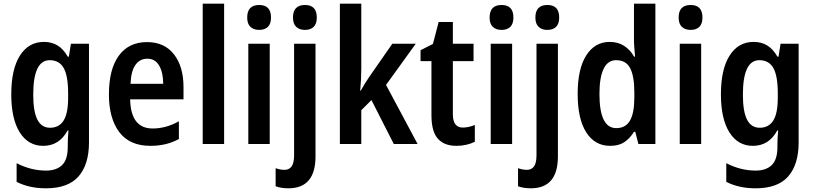

<svg xmlns="http://www.w3.org/2000/svg" viewBox="-20 -780 4412 1040"><path d="M218 -553Q260 -553 291.5 -534Q323 -515 347 -473H353L364 -543H462V-9Q462 111 405.5 175.5Q349 240 229 240Q138 240 70 205V104Q148 144 229 144Q286 144 316.5 114Q347 84 347 17V4Q347 -32 351 -73H346Q301 10 214 10Q133 10 87 -63Q41 -136 41 -269Q41 -405 88 -479Q135 -553 218 -553ZM249 -454Q160 -454 160 -267Q160 -176 182.5 -132Q205 -88 251 -88Q300 -88 324.5 -127Q349 -166 349 -250V-274Q349 -369 325 -411.5Q301 -454 249 -454Z M776 -552Q871 -552 922.5 -485.5Q974 -419 974 -308V-242H685Q688 -84 807 -84Q879 -84 949 -123V-27Q882 10 795 10Q682 10 626 -64.5Q570 -139 570 -268Q570 -406 624 -479Q678 -552 776 -552ZM778 -462Q738 -462 714 -429Q690 -396 687 -326H864Q864 -386 842.5 -424Q821 -462 778 -462Z M1194 0H1078V-760H1194Z M1384 -753Q1448 -753 1448 -685Q1448 -651 1431 -634.5Q1414 -618 1384 -618Q1354 -618 1336.5 -634.5Q1319 -651 1319 -685Q1319 -753 1384 -753ZM1441 -543V0H1325V-543Z M1567 -685Q1567 -753 1632 -753Q1696 -753 1696 -685Q1696 -651 1679 -634.5Q1662 -618 1632 -618Q1602 -618 1584.5 -634.5Q1567 -651 1567 -685ZM1544 240Q1503 240 1473 229V131Q1498 140 1521 140Q1546 140 1559.5 121.5Q1573 103 1573 61V-543H1689V67Q1689 239 1544 240Z M1937 -408Q1937 -348 1931 -289H1934Q1944 -307 1956 -326.5Q1968 -346 1979 -362L2105 -543H2232L2071 -320L2242 0H2113L1992 -238L1937 -183V0H1821V-760H1937Z M2487 -89Q2517 -89 2552 -103V-12Q2532 -2 2506.5 4Q2481 10 2452 10Q2386 10 2351.5 -29Q2317 -68 2317 -156V-449H2258V-508L2325 -542L2356 -661H2433V-543H2545V-449H2433V-161Q2433 -89 2487 -89Z M2697 -753Q2761 -753 2761 -685Q2761 -651 2744 -634.5Q2727 -618 2697 -618Q2667 -618 2649.5 -634.5Q2632 -651 2632 -685Q2632 -753 2697 -753ZM2754 -543V0H2638V-543Z M2880 -685Q2880 -753 2945 -753Q3009 -753 3009 -685Q3009 -651 2992 -634.5Q2975 -618 2945 -618Q2915 -618 2897.5 -634.5Q2880 -651 2880 -685ZM2857 240Q2816 240 2786 229V131Q2811 140 2834 140Q2859 140 2872.5 121.5Q2886 103 2886 61V-543H3002V67Q3002 239 2857 240Z M3285 10Q3202 10 3155.5 -63Q3109 -136 3109 -271Q3109 -407 3155.5 -480Q3202 -553 3283 -553Q3327 -553 3360 -532Q3393 -511 3415 -473H3420Q3418 -497 3416 -520.5Q3414 -544 3414 -563V-760H3530V0H3438L3421 -66H3414Q3391 -29 3361 -9.5Q3331 10 3285 10ZM3318 -86Q3369 -86 3392.5 -127Q3416 -168 3416 -252V-279Q3416 -367 3393.5 -410.5Q3371 -454 3317 -454Q3272 -454 3249.5 -407Q3227 -360 3227 -271Q3227 -86 3318 -86Z M3721 -753Q3785 -753 3785 -685Q3785 -651 3768 -634.5Q3751 -618 3721 -618Q3691 -618 3673.5 -634.5Q3656 -651 3656 -685Q3656 -753 3721 -753ZM3778 -543V0H3662V-543Z M4062 -553Q4104 -553 4135.5 -534Q4167 -515 4191 -473H4197L4208 -543H4306V-9Q4306 111 4249.5 175.5Q4193 240 4073 240Q3982 240 3914 205V104Q3992 144 4073 144Q4130 144 4160.5 114Q4191 84 4191 17V4Q4191 -32 4195 -73H4190Q4145 10 4058 10Q3977 10 3931 -63Q3885 -136 3885 -269Q3885 -405 3932 -479Q3979 -553 4062 -553ZM4093 -454Q4004 -454 4004 -267Q4004 -176 4026.5 -132Q4049 -88 4095 -88Q4144 -88 4168.5 -127Q4193 -166 4193 -250V-274Q4193 -369 4169 -411.5Q4145 -454 4093 -454Z"/></svg>

Font: Noto Sans Myanmar Condensed SemiBold
Style: Regular
Weight: 600
Width: 3
Designer: Monotype Design Team
Foundry: Monotype Imaging Inc.
Version: Version 2.107; ttfautohint (v1.8.4.7-5d5b)